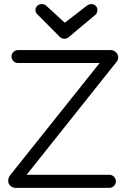

<svg xmlns="http://www.w3.org/2000/svg" viewBox="-20 -915 622 936"><path d="M293.9 -726.1Q280.8 -726.1 271 -735.8L163.1 -844.2Q152.8 -853 152.8 -866.2Q152.8 -877.9 161.6 -886.5Q170.4 -895 182.1 -895Q195.8 -895 204.1 -888.2L295.9 -804.2L407.2 -890.1Q414.6 -895 425.8 -895Q437.5 -895 446.3 -886.7Q455.1 -878.4 455.1 -866.2Q455.1 -851.6 443.8 -841.8L314.9 -733.9Q305.7 -726.1 293.9 -726.1ZM57.1 1Q42 1 31 -8.8Q20 -18.6 20 -33.2Q20 -47.9 28.8 -60.1L465.8 -607.9H67.9Q54.2 -607.9 45.2 -617.2Q36.1 -626.5 36.1 -640.1Q36.1 -652.3 45.4 -661.6Q54.7 -670.9 67.9 -670.9H519Q534.2 -670.9 545.2 -660.4Q556.2 -649.9 556.2 -634.8Q556.2 -621.1 546.9 -611.8L109.9 -63H512.2Q525.9 -63 535.4 -53.7Q544.9 -44.4 544.9 -30.8Q544.9 -18.1 535.4 -8.5Q525.9 1 512.2 1Z"/></svg>

Font: Comic Neue
Style: Regular
Weight: 400
Designer: Craig Rozynski
Foundry: Craig Rozynski
Version: Version 2.003;hotconv 1.0.109;makeotfexe 2.5.65596